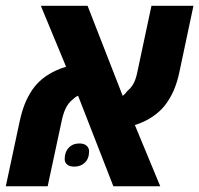

<svg xmlns="http://www.w3.org/2000/svg" viewBox="-34 -652 697 672"><path d="M80.1 -339.4Q118.7 -394.5 197.3 -418.5L108.9 -631.8H272.5L395.5 -316.4Q404.3 -323.2 412.1 -334Q425.8 -345.2 433.8 -360.4Q441.9 -375.5 446.8 -400.4L496.1 -631.8H643.1L594.2 -401.4Q586.4 -363.8 573.7 -334.7Q561 -305.7 542 -281.7Q524.9 -260.3 498 -242.4Q471.2 -224.6 438 -214.4L526.9 0H362.8L239.3 -316.9Q231 -314 219.7 -303.2Q205.6 -292 196.5 -273.9Q187.5 -255.9 181.6 -227.5L132.8 0H-13.7L34.7 -226.6Q42 -260.7 52.5 -287.4Q63 -314 80.1 -339.4ZM192.4 -94.7Q192.4 -119.6 206.5 -134.8Q220.7 -149.9 243.7 -149.9Q260.7 -149.9 269.3 -141.8Q277.8 -133.8 277.8 -122.6Q277.8 -97.2 263.2 -83Q248.5 -68.8 226.1 -68.8Q209 -68.8 200.7 -76.4Q192.4 -84 192.4 -94.7Z"/></svg>

Font: Viking Open Sans
Style: Bold Italic
Weight: 700
Italic angle: -12°
Foundry: Ascender Corporation
Version: Version 2.000